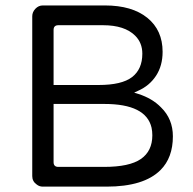

<svg xmlns="http://www.w3.org/2000/svg" viewBox="-20 -697 717 712"><path d="M621.1 -191.4Q621.1 -255.9 577.1 -298.8Q544.9 -332 493.2 -348.6L477.5 -353.5L492.2 -360.4Q534.2 -378.9 558.6 -416Q583 -453.1 583 -504.9Q583 -585 526.4 -630.9Q469.7 -676.8 369.1 -676.8H138.7Q123 -676.8 111.3 -664.6Q99.6 -652.3 99.6 -636.7V-43.9Q99.6 -24.4 116.2 -12.7Q126 -4.9 138.7 -4.9H375Q513.7 -4.9 575.2 -66.4Q621.1 -112.3 621.1 -191.4ZM178.7 -585.9Q178.7 -603.5 196.3 -603.5H362.3Q442.4 -603.5 481.4 -564.5Q507.8 -538.1 507.8 -498Q507.8 -440.4 469.7 -411.1Q431.6 -381.8 345.7 -381.8H178.7ZM366.2 -78.1H196.3Q187.5 -78.1 183.1 -82.5Q178.7 -86.9 178.7 -95.7V-311.5H367.2Q521.5 -311.5 542 -223.6Q544.9 -210 544.9 -195.3Q544.9 -136.7 502.4 -107.4Q460 -78.1 366.2 -78.1Z"/></svg>

Font: FakePearl
Style: Light
Weight: 350
Version: Version 1.2